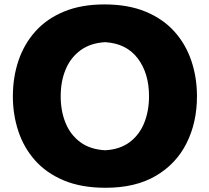

<svg xmlns="http://www.w3.org/2000/svg" viewBox="-20 -847 962 882"><path d="M465.3 15.6Q353.5 15.6 272.9 -18.3Q192.4 -52.2 140.6 -110.8Q88.9 -169.4 64 -245.1Q39.1 -320.8 39.1 -404.3Q39.1 -492.7 65.2 -569.3Q91.3 -646 143.6 -703.9Q195.8 -761.7 274.9 -794.2Q354 -826.7 460 -826.7Q567.9 -826.7 647.7 -793.9Q727.5 -761.2 780 -703.4Q832.5 -645.5 858.6 -568.8Q884.8 -492.2 884.8 -404.8Q884.8 -284.2 836.9 -189Q789.1 -93.8 695.6 -39.1Q602.1 15.6 465.3 15.6ZM462.9 -156.7Q531.7 -160.6 576.4 -194.6Q621.1 -228.5 642.8 -283.2Q664.6 -337.9 664.6 -404.8Q664.6 -510.7 612.5 -579.1Q560.5 -647.5 462.9 -653.3Q395.5 -649.4 350.1 -616.2Q304.7 -583 281.7 -528.3Q258.8 -473.6 258.8 -404.8Q258.8 -337.4 281 -282.7Q303.2 -228 348.4 -194.3Q393.6 -160.6 462.9 -156.7Z"/></svg>

Font: Pinar DS4 ExtraBold
Style: Regular
Weight: 800
Designer: Amin Abedi
Version: Version 3.000